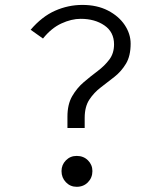

<svg xmlns="http://www.w3.org/2000/svg" viewBox="-20 -734 655 765"><path d="M308.2 -714.4Q366.7 -714.4 410 -692.1Q453.3 -669.7 476.9 -634.4Q500.5 -599 500.5 -560Q500.5 -511.3 482.1 -480.5Q463.6 -449.7 436.4 -428.2Q409.2 -406.7 381.8 -385.9Q354.4 -365.1 335.9 -336.9Q317.4 -308.7 317.4 -264.1V-224.1H248.7V-269.2Q248.7 -317.9 267.4 -350.5Q286.2 -383.1 313.8 -406.7Q341.5 -430.3 369.2 -451Q396.9 -471.8 415.6 -496.7Q434.4 -521.5 434.4 -557.4Q434.4 -606.2 396.2 -632.6Q357.9 -659 301.5 -659Q264.6 -659 224.6 -640.5Q184.6 -622.1 151.3 -580.5L102.1 -615.4Q147.2 -668.2 199.5 -691.3Q251.8 -714.4 308.2 -714.4ZM285.6 -112.8Q312.8 -112.8 330.5 -95.1Q348.2 -77.4 348.2 -52.3Q348.2 -26.2 330.5 -7.9Q312.8 10.3 285.6 10.3Q260 10.3 242.6 -7.9Q225.1 -26.2 225.1 -52.3Q225.1 -77.4 242.6 -95.1Q260 -112.8 285.6 -112.8Z"/></svg>

Font: Fira Code Light
Style: Regular
Weight: 300
Monospace: yes
Designer: Carrois Corporate, Edenspiekermann AG, Nikita Prokopov
Foundry: Carrois Corporate, Edenspiekermann AG, Nikita Prokopov
Version: Version 6.000; ttfautohint (v1.8.2) -l 8 -r 50 -G 200 -x 14 